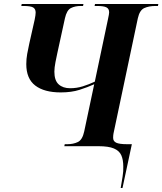

<svg xmlns="http://www.w3.org/2000/svg" viewBox="-20 -734 815 964"><path d="M586 210Q591 180 595.5 152.5Q600 125 599 102Q599 68 589 45.5Q579 23 552 11.5Q525 0 474 0H303L305 -10H318Q348 -10 371 -21Q394 -32 403 -75L453 -311Q420 -296 379.5 -283Q339 -270 285 -270Q202 -270 157 -304.5Q112 -339 112 -412Q112 -438 116.5 -463Q121 -488 127 -515L154 -635Q159 -659 159 -671Q159 -689 146.5 -696.5Q134 -704 98 -704H87L89 -714H399L397 -704H385Q357 -704 336 -693.5Q315 -683 306 -642L268 -468Q264 -450 258.5 -422Q253 -394 253 -374Q253 -330 274.5 -310.5Q296 -291 332 -291Q365 -291 395.5 -300.5Q426 -310 456 -324L522 -637Q528 -664 528 -672Q528 -690 514.5 -697Q501 -704 468 -704H455L457 -714H775L773 -704H760Q728 -704 704.5 -693.5Q681 -683 672 -642L552 -74Q549 -61 548.5 -53.5Q548 -46 548 -42Q548 -25 563.5 -17.5Q579 -10 619 -10H642L595 210Z"/></svg>

Font: Noto Serif Display SemiCondensed
Style: Bold Italic
Weight: 700
Width: 4
Italic angle: -12°
Designer: Monotype Design Team
Foundry: Monotype Imaging Inc.
Version: Version 2.009